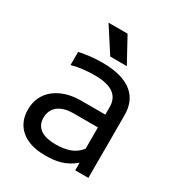

<svg xmlns="http://www.w3.org/2000/svg" viewBox="-173 -828 881 951"><g transform="rotate(30 267.0 -352.5)"><path d="M392.6 -43.5Q373 -26.9 353.5 -16.4Q334 -5.9 313.5 0.2Q293 6.3 271 8.5Q249 10.7 224.1 10.7Q179.7 10.7 145.3 -0.2Q110.8 -11.2 87.2 -31.5Q63.5 -51.8 51.3 -80.3Q39.1 -108.9 39.1 -144Q39.1 -184.1 54.4 -215.6Q69.8 -247.1 97.4 -268.8Q125 -290.5 162.6 -302Q200.2 -313.5 244.6 -313.5H383.8V-357.4Q383.8 -380.4 375.7 -398.7Q367.7 -417 350.8 -429.7Q334 -442.4 307.6 -449.2Q281.2 -456.1 244.6 -456.1Q223.6 -456.1 206.1 -455.1Q188.5 -454.1 172.9 -452.1Q157.2 -450.2 142.3 -447.3Q127.4 -444.3 111.8 -439.9V-515.1Q127.4 -518.1 142.6 -520.8Q157.7 -523.4 173.6 -525.4Q189.5 -527.3 206.8 -528.3Q224.1 -529.3 244.6 -529.3Q303.7 -529.3 345.9 -517.1Q388.2 -504.9 415.3 -482.4Q442.4 -460 455.1 -428.7Q467.8 -397.5 467.8 -359.4V0H392.6ZM383.8 -240.2H244.6Q212.9 -240.2 190.2 -232.7Q167.5 -225.1 153.3 -212.4Q139.2 -199.7 132.6 -183.1Q126 -166.5 126 -147.9Q126 -125 134.5 -108.9Q143.1 -92.8 158.4 -82.5Q173.8 -72.3 194.8 -67.4Q215.8 -62.5 240.7 -62.5Q291 -62.5 325 -75Q358.9 -87.4 383.8 -118.2ZM356 -574.7H261.2L169.9 -715.8H278.8Z"/></g></svg>

Font: Arian AMU
Style: Regular
Weight: 400
Designer: Ruben Hakobyan (Tarumian)
Foundry: Ruben Hakobyan (Tarumian)
Version: Version 4.003